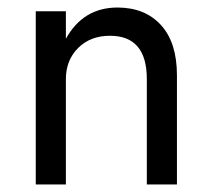

<svg xmlns="http://www.w3.org/2000/svg" viewBox="-20 -490 565 510"><path d="M370 -280Q370 -395 272 -395Q220 -395 187.5 -362.5Q155 -330 155 -280V0H75V-460H155V-387Q201 -470 292 -470Q365 -470 407.5 -423.5Q450 -377 450 -290V0H370Z"/></svg>

Font: renner_400book
Style: Book
Weight: 400
Version: Version 003.000 ; ttfautohint (v0.97) -l 8 -r 50 -G 200 -x 1